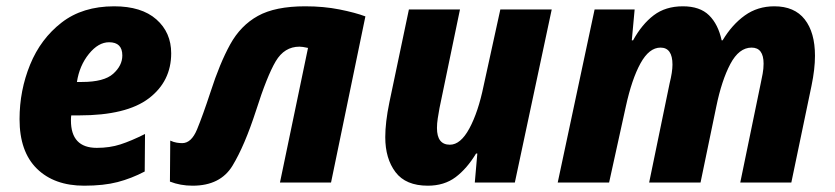

<svg xmlns="http://www.w3.org/2000/svg" viewBox="-20 -579 2647 609"><path d="M247 10Q309 10 353 -1.5Q397 -13 439 -35L440 -154Q396 -132 362 -121Q328 -110 287 -110Q205 -110 205 -197Q205 -207 206 -213H231Q381 -213 452 -267Q523 -321 523 -410Q523 -476 476 -517.5Q429 -559 342 -559Q242 -559 175.5 -507.5Q109 -456 75.5 -374Q42 -292 42 -201Q42 -98 97 -44Q152 10 247 10ZM224 -319Q232 -371 262 -408Q292 -445 326 -445Q368 -445 368 -403Q368 -371 339 -345Q310 -319 240 -319Z M591 10Q679 10 717.5 -53.5Q756 -117 792 -228Q827 -338 854.5 -384.5Q882 -431 930 -431Q939 -431 957 -427L868 0H1030L1139 -527Q1107 -539 1057 -549Q1007 -559 948 -559Q853 -559 798 -528.5Q743 -498 710 -438Q677 -378 648 -288Q623 -212 605 -168.5Q587 -125 558 -125Q550 -125 540.5 -126.5Q531 -128 520 -133L519 -3Q552 10 591 10Z M1337 10Q1389 10 1425 -17Q1461 -44 1490 -92H1494L1486 0H1613L1730 -549H1567L1514 -307Q1497 -224 1469 -172Q1441 -120 1407 -120Q1366 -120 1366 -173Q1366 -187 1368.5 -203.5Q1371 -220 1374 -236L1439 -549H1277L1215 -254Q1202 -191 1202 -144Q1202 -76 1234.5 -33Q1267 10 1337 10Z M1749 0H1912L1965 -241Q1984 -328 2011.5 -378Q2039 -428 2075 -428Q2113 -428 2113 -374Q2113 -351 2104 -315L2039 0H2202L2252 -241Q2269 -324 2296.5 -376Q2324 -428 2364 -428Q2402 -428 2402 -377Q2402 -361 2399 -345Q2396 -329 2393 -315L2328 0H2490L2554 -307Q2565 -360 2565 -402Q2565 -476 2532.5 -517.5Q2500 -559 2436 -559Q2383 -559 2342.5 -530Q2302 -501 2272 -451H2269Q2258 -502 2229 -530.5Q2200 -559 2146 -559Q2091 -559 2053.5 -530.5Q2016 -502 1988 -451H1984L1993 -549H1866Z"/></svg>

Font: Noto Sans Display Extra
Style: Italic
Weight: 800
Italic angle: -12°
Designer: Monotype Design Team
Foundry: Monotype Imaging Inc.
Version: Version 1.900